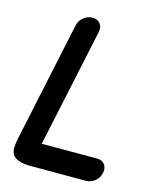

<svg xmlns="http://www.w3.org/2000/svg" viewBox="-112 -812 726 898"><g transform="rotate(15 250.5 -362.5)"><path d="M414 -104Q439 -104 451.5 -87.5Q464 -71 459 -48Q454 -22 434.5 -6Q415 10 390 10H128Q87 10 65.5 2Q44 -6 35 -20.5Q26 -35 27 -55Q28 -75 33 -99L156 -678Q161 -703 180.5 -719Q200 -735 225 -735Q248 -735 261 -719Q274 -703 269 -678L146 -101Q147 -104 152 -104Z"/></g></svg>

Font: VDS
Style: Bold Italic
Weight: 700
Designer: artmaker
Foundry: artmaker
Version: Version 1.000 2009 initial release